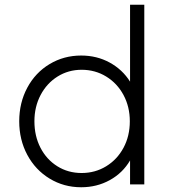

<svg xmlns="http://www.w3.org/2000/svg" viewBox="-20 -777 711 809"><path d="M61 -266Q61 -344 95 -407.5Q129 -471 189 -507Q249 -543 322 -543Q388 -543 442 -513.5Q496 -484 528 -433V-757H588V0H528V-101Q497 -48 442.5 -18Q388 12 322 12Q249 12 189 -24.5Q129 -61 95 -124.5Q61 -188 61 -266ZM324 -48Q381 -48 427.5 -76.5Q474 -105 500.5 -154.5Q527 -204 527 -266Q527 -327 500.5 -376.5Q474 -426 427.5 -454.5Q381 -483 324 -483Q268 -483 222.5 -454.5Q177 -426 151 -376.5Q125 -327 125 -266Q125 -204 150.5 -154.5Q176 -105 221.5 -76.5Q267 -48 324 -48Z"/></svg>

Font: Eudoxus Sans Light
Style: Regular
Weight: 300
Designer: Stijn de Vries
Foundry: tokotype
Version: Version 2.005